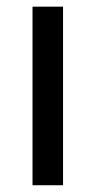

<svg xmlns="http://www.w3.org/2000/svg" viewBox="-20 -548 288 568"><path d="M166.5 -528.3V0H76.2V-528.3Z"/></svg>

Font: Roboto21382017
Style: Regular
Weight: 400
Designer: Christian Robertson
Foundry: Google
Version: Version 2.138; 2017